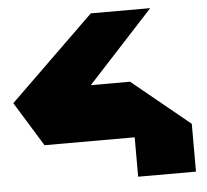

<svg xmlns="http://www.w3.org/2000/svg" viewBox="-52 -785 904 840"><g transform="rotate(-5 400.0 -365.0)"><path d="M125 -173 201 -417H521V-173ZM125 -173 5 -368 377 -730H637V-729ZM521 0V-417H522L775 -210V0Z"/></g></svg>

Font: Foldit Black
Style: Regular
Weight: 900
Version: Version 1.003